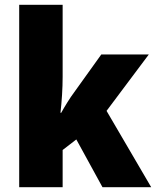

<svg xmlns="http://www.w3.org/2000/svg" viewBox="-20 -780 650 800"><path d="M241 -460Q241 -424 238.5 -384.5Q236 -345 232 -310H235Q246 -330 261 -354Q276 -378 288 -394L402 -553H600L424 -318L610 0H407L298 -199L241 -155V0H60V-760H241Z"/></svg>

Font: Noto Sans SemiCondensed Black
Style: Regular
Weight: 900
Width: 4
Designer: Monotype Design Team
Foundry: Monotype Imaging Inc.
Version: Version 2.013; ttfautohint (v1.8.4.7-5d5b)